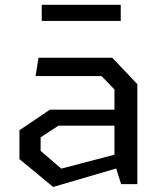

<svg xmlns="http://www.w3.org/2000/svg" viewBox="-20 -748 660 780"><path d="M149.5 -663H470.5V-728.5H149.5ZM196 11.5 452 -63.5 472 0H538V-406L436 -513.5H136.5L124.5 -439H392.5L445 -384.5V-302.5H183L59 -219V-101.5ZM229 -63 145 -135V-190L217.5 -237.5H445V-119.5Z"/></svg>

Font: FontWithASyntaxHighlighterNightOwl
Style: Regular
Weight: 400
Designer: Riley Cran & the Lettermatic Team
Foundry: Lettermatic
Version: Version 1.000 (FontWithASyntaxHighlighterNightOwl)